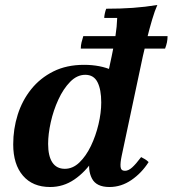

<svg xmlns="http://www.w3.org/2000/svg" viewBox="-20 -735 692 770"><path d="M642 -540H304Q304 -553 307 -565Q310 -577 314 -590H652Q652 -577 649.5 -565Q647 -553 642 -540ZM419 15Q366 15 348.5 -19.5Q331 -54 341 -100L353 -155L388 -250V-323L428 -510Q437 -552 443 -590.5Q449 -629 450 -663H398Q398 -670 400.5 -681.5Q403 -693 406 -700Q464 -700 513 -703.5Q562 -707 611 -715Q601 -693 590 -656Q579 -619 569.5 -580Q560 -541 553 -510L468 -110Q462 -82 463.5 -66Q465 -50 481 -50Q495 -50 510 -63.5Q525 -77 546 -105Q554 -101 561.5 -96.5Q569 -92 576 -85Q548 -41 507 -13Q466 15 419 15ZM181 15Q111 15 72 -30.5Q33 -76 33 -156Q33 -218 51 -275Q69 -332 105 -377Q141 -422 194 -448.5Q247 -475 317 -475Q382 -475 431 -453Q480 -431 497 -387L424 -329Q424 -267 406 -206Q388 -145 355 -95Q322 -45 278 -15Q234 15 181 15ZM240 -58Q272 -58 298.5 -83.5Q325 -109 344.5 -149.5Q364 -190 375 -236.5Q386 -283 386 -324Q386 -376 371 -405.5Q356 -435 322 -435Q289 -435 261.5 -407Q234 -379 214 -335.5Q194 -292 183.5 -244.5Q173 -197 173 -158Q173 -109 190 -83.5Q207 -58 240 -58Z"/></svg>

Font: Poltawski Nowy
Style: Bold Italic
Weight: 700
Italic angle: -12°
Designer: Adam Pótawski, Mateusz Machalski, Borys Kosmynka, Ania Wieluska
Foundry: Capitalics.wtf
Version: Version 1.001;gftools[0.9.25]